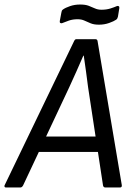

<svg xmlns="http://www.w3.org/2000/svg" viewBox="-46 -828 589 848"><path d="M-20 0Q-24 0 -25.5 -2.5Q-27 -5 -26 -9L281 -646Q285 -655 291 -655H375Q384 -655 385 -646L492 -10Q493 0 484 0H419Q411 0 409 -9L343 -443Q339 -476 334 -511.5Q329 -547 324 -582H322Q307 -547 291.5 -512.5Q276 -478 260 -443L56 -9Q51 0 44 0ZM111 -157 139 -225H393L401 -157ZM391 -719Q369 -719 354.5 -725Q340 -731 327 -737Q314 -743 297 -743Q275 -743 258 -737Q241 -731 229 -726Q224 -724 220.5 -726.5Q217 -729 218 -735L225 -772Q226 -777 227 -780Q228 -783 232 -786Q243 -794 263.5 -801Q284 -808 308 -808Q331 -808 345.5 -802.5Q360 -797 373 -791Q386 -785 402 -785Q424 -785 441.5 -790.5Q459 -796 470 -801Q475 -803 478.5 -800.5Q482 -798 481 -792L475 -755Q474 -751 472.5 -747.5Q471 -744 467 -741Q457 -734 436 -726.5Q415 -719 391 -719Z"/></svg>

Font: Sofia Sans Semi Condensed
Style: Italic
Weight: 400
Italic angle: -9°
Designer: Botio Nikoltchev, Ani Petrova
Foundry: lettersoup
Version: Version 4.101